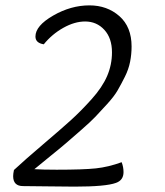

<svg xmlns="http://www.w3.org/2000/svg" viewBox="-20 -693 614 715"><path d="M143 -528Q112 -533 112 -557Q112 -597 178 -635Q244 -673 313 -673Q379 -673 424.5 -633Q470 -593 470 -520Q470 -491 464.5 -463Q459 -435 445 -407Q431 -379 418 -356.5Q405 -334 379 -305.5Q353 -277 335.5 -258.5Q318 -240 283 -209.5Q248 -179 229 -162.5Q210 -146 168.5 -112.5Q127 -79 108 -63Q140 -61 191 -61Q290 -61 337 -66Q384 -71 433 -89Q440 -71 440 -52Q440 -22 412 -12Q374 2 258 2Q221 2 156.5 1Q92 0 66 0Q29 0 29 -37Q29 -46 32 -60Q74 -99 140.5 -155.5Q207 -212 244 -245.5Q281 -279 321 -323.5Q361 -368 379 -410Q397 -452 397 -498Q397 -551 368.5 -582Q340 -613 297 -613Q258 -613 216 -589.5Q174 -566 143 -528Z"/></svg>

Font: Overlock
Style: Italic
Weight: 400
Designer: Dario Muhafara
Foundry: Dario Manuel Muhafara
Version: Version 1.002